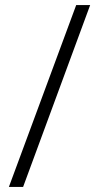

<svg xmlns="http://www.w3.org/2000/svg" viewBox="-20 -735 388 756"><path d="M335 -715H280L15 1H71Z"/></svg>

Font: Noto Sans Armenian SemiCondensed Light
Style: Regular
Weight: 300
Width: 4
Designer: Monotype Design Team
Foundry: Monotype Imaging Inc.
Version: Version 2.008